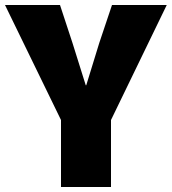

<svg xmlns="http://www.w3.org/2000/svg" viewBox="-22 -748 687 768"><path d="M222 -268 -2 -728H218L268 -576L321 -407H323L375 -576L426 -728H645L422 -268V0H222Z"/></svg>

Font: Murecho Black
Style: Regular
Weight: 900
Designer: Neil Summerour
Foundry: Positype
Version: Version 1.010; ttfautohint (v1.8.3)